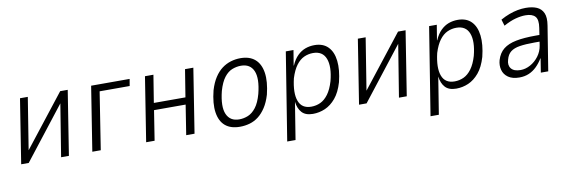

<svg xmlns="http://www.w3.org/2000/svg" viewBox="-50 -888 4332 1454"><g transform="rotate(-10 2115.5 -161.5)"><path d="M51 0 129 -494H189L123 -82H115L438 -494H496L418 0H358L425 -414H432L109 0Z M598 0 676 -494H972L963 -441H732L663 0Z M1012 0 1090 -494H1155L1121 -283H1364L1398 -494H1462L1384 0H1320L1356 -229H1113L1077 0Z M1733 8Q1662 8 1620.5 -27Q1579 -62 1568.5 -131Q1558 -200 1583 -299Q1600 -356 1625.5 -395Q1651 -434 1682.5 -457.5Q1714 -481 1750.5 -492Q1787 -503 1825 -503Q1895 -503 1936.5 -467Q1978 -431 1988.5 -362.5Q1999 -294 1975 -196Q1958 -139 1932.5 -100Q1907 -61 1876 -37Q1845 -13 1808.5 -2.5Q1772 8 1733 8ZM1737 -48Q1772 -48 1805 -61.5Q1838 -75 1866 -111Q1894 -147 1912 -213Q1941 -328 1915.5 -387Q1890 -446 1819 -446Q1785 -446 1751.5 -433Q1718 -420 1690.5 -384.5Q1663 -349 1644 -283Q1615 -166 1641 -107Q1667 -48 1737 -48Z M2065 180 2173 -494H2232L2213 -378H2215Q2235 -424 2263 -451.5Q2291 -479 2324 -491Q2357 -503 2394 -503Q2460 -503 2498 -464.5Q2536 -426 2544 -356.5Q2552 -287 2529 -194Q2507 -119 2470 -75Q2433 -31 2388 -11.5Q2343 8 2294 8Q2237 8 2209 -23Q2181 -54 2175 -106L2129 180ZM2291 -48Q2329 -48 2362 -63.5Q2395 -79 2422 -115.5Q2449 -152 2467 -213Q2495 -321 2471 -383.5Q2447 -446 2373 -446Q2337 -446 2304 -431Q2271 -416 2244 -380Q2217 -344 2198 -283Q2172 -173 2195 -110.5Q2218 -48 2291 -48Z M2649 0 2727 -494H2787L2721 -82H2713L3036 -494H3094L3016 0H2956L3023 -414H3030L2707 0Z M3167 180 3275 -494H3334L3315 -378H3317Q3337 -424 3365 -451.5Q3393 -479 3426 -491Q3459 -503 3496 -503Q3562 -503 3600 -464.5Q3638 -426 3646 -356.5Q3654 -287 3631 -194Q3609 -119 3572 -75Q3535 -31 3490 -11.5Q3445 8 3396 8Q3339 8 3311 -23Q3283 -54 3277 -106L3231 180ZM3393 -48Q3431 -48 3464 -63.5Q3497 -79 3524 -115.5Q3551 -152 3569 -213Q3597 -321 3573 -383.5Q3549 -446 3475 -446Q3439 -446 3406 -431Q3373 -416 3346 -380Q3319 -344 3300 -283Q3274 -173 3297 -110.5Q3320 -48 3393 -48Z M3882 8Q3828 8 3796 -14.5Q3764 -37 3754.5 -73Q3745 -109 3756 -148Q3772 -201 3808.5 -230Q3845 -259 3906 -271Q3967 -283 4056 -283H4098L4091 -233H4039Q3971 -233 3926 -226Q3881 -219 3855.5 -199Q3830 -179 3820 -140Q3807 -99 3828 -72.5Q3849 -46 3900 -46Q3938 -46 3975.5 -66.5Q4013 -87 4040 -123Q4067 -159 4074 -204L4094 -336Q4104 -398 4081.5 -423Q4059 -448 4007 -448Q3972 -448 3930.5 -437Q3889 -426 3838 -398L3823 -447Q3857 -466 3890.5 -478.5Q3924 -491 3956 -497Q3988 -503 4018 -503Q4069 -503 4103.5 -488Q4138 -473 4153.5 -438.5Q4169 -404 4159 -343L4104 0H4047L4064 -107H4062Q4042 -73 4015 -46.5Q3988 -20 3955 -6Q3922 8 3882 8Z"/></g></svg>

Font: Nunito Sans 7pt Condensed Light
Style: Italic
Weight: 300
Width: 3
Italic angle: -9°
Designer: Vernon Adams
Foundry: Vernon Adams
Version: Version 3.101;gftools[0.9.27]